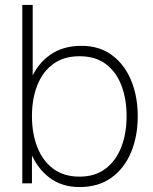

<svg xmlns="http://www.w3.org/2000/svg" viewBox="-20 -740 616 775"><path d="M301 15Q229.5 15 179.5 -23Q129.5 -61 103.2 -125.8Q77 -190.5 77 -271Q77 -353 103.5 -417.2Q130 -481.5 181.8 -518.2Q233.5 -555 309 -555Q381.5 -555 432.2 -517.2Q483 -479.5 509.5 -415Q536 -350.5 536 -271Q536 -190 509 -125.2Q482 -60.5 429.8 -22.8Q377.5 15 301 15ZM109 0H70V-720H112V-425H109ZM301 -27Q363.5 -27 405.8 -59Q448 -91 469.5 -146.2Q491 -201.5 491 -271Q491 -340 470.2 -394.8Q449.5 -449.5 407.5 -481.2Q365.5 -513 301 -513Q238 -513 195.2 -482Q152.5 -451 130.8 -396.2Q109 -341.5 109 -271Q109 -201.5 130.5 -146.2Q152 -91 194.8 -59Q237.5 -27 301 -27Z"/></svg>

Font: Manrope Variable Light
Style: Regular
Weight: 200
Designer: Mikhail Sharanda
Foundry: Mikhail Sharanda
Version: Version 4.505